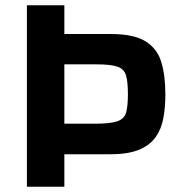

<svg xmlns="http://www.w3.org/2000/svg" viewBox="-20 -708 687 728"><path d="M82 0V-688H224V-579H401Q487 -579 531.5 -551.5Q576 -524 591.5 -473Q607 -422 607 -351Q607 -302 599.5 -260.5Q592 -219 570 -188Q548 -157 506.5 -140Q465 -123 397 -123H224V0ZM224 -239H341Q398 -239 424.5 -248Q451 -257 458 -281Q465 -305 465 -351Q465 -397 458 -421.5Q451 -446 426 -455Q401 -464 345 -464H224Z"/></svg>

Font: Saira SemiBold
Style: Regular
Weight: 600
Designer: Hector Gatti with collaboration of the Omnibus-Type team
Foundry: Omnibus-Type
Version: Version 1.100; ttfautohint (v1.8.3)